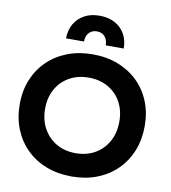

<svg xmlns="http://www.w3.org/2000/svg" viewBox="-106 -1111 1082 1214"><g transform="rotate(10 435.0 -504.0)"><path d="M435.5 12.5Q346.5 12.5 272.8 -16Q199 -44.5 145.5 -97.2Q92 -150 63 -222.2Q34 -294.5 34 -381.5Q34 -467.5 63.2 -539Q92.5 -610.5 145.8 -662.5Q199 -714.5 272.8 -743Q346.5 -771.5 435.5 -771.5Q524.5 -771.5 598 -743Q671.5 -714.5 725 -662.5Q778.5 -610.5 807.5 -539Q836.5 -467.5 836.5 -381.5Q836.5 -294.5 807.5 -222.2Q778.5 -150 725 -97.2Q671.5 -44.5 598 -16Q524.5 12.5 435.5 12.5ZM435 -137Q506 -137 559.8 -168.2Q613.5 -199.5 643.5 -254.5Q673.5 -309.5 673.5 -381.5Q673.5 -452.5 643.5 -506.8Q613.5 -561 559.8 -591.5Q506 -622 435.5 -622Q365 -622 311.2 -591.5Q257.5 -561 227.2 -506.8Q197 -452.5 197 -381.5Q197 -309.5 227.2 -254.5Q257.5 -199.5 311 -168.2Q364.5 -137 435 -137ZM620.5 -841.5Q620.5 -894.5 597.8 -934.5Q575 -974.5 533.5 -997Q492 -1019.5 435 -1019.5Q379 -1019.5 337.5 -996.8Q296 -974 273.2 -934Q250.5 -894 250 -841.5H365.5Q365.5 -876.5 384.5 -897.8Q403.5 -919 435 -919Q467.5 -919 486.2 -897.8Q505 -876.5 505 -841.5Z"/></g></svg>

Font: Hepta Slab
Style: Bold
Weight: 700
Designer: Michael LaGattuta
Foundry: Michael LaGattuta
Version: Version 1.100